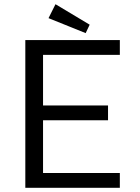

<svg xmlns="http://www.w3.org/2000/svg" viewBox="-20 -890 663 910"><path d="M548 -70V0H100V-700H548V-630H184V-390H492V-320H184V-70ZM210 -804 243 -870 405 -773 386 -733Z"/></svg>

Font: Electrolize
Style: Regular
Weight: 400
Designer: Valery Zaveryaev
Foundry: Cyreal (www.cyreal.org)
Version: Version 1.002